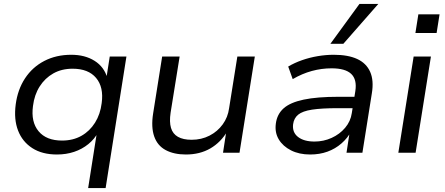

<svg xmlns="http://www.w3.org/2000/svg" viewBox="-20 -778 2269 978"><path d="M429 180 474 -106H481Q462 -70 430 -44Q398 -18 357.5 -4.5Q317 9 270 9Q195 9 144.5 -23.5Q94 -56 72 -113Q50 -170 60 -246Q70 -322 107.5 -379Q145 -436 205.5 -467.5Q266 -499 343 -499Q413 -499 462 -468Q511 -437 527 -380L522 -381L539 -490H624L518 180ZM296 -62Q352 -62 394.5 -86Q437 -110 464 -153Q491 -196 498 -253Q509 -334 469.5 -381Q430 -428 350 -428Q294 -428 251.5 -404Q209 -380 182 -337.5Q155 -295 148 -238Q137 -157 176.5 -109.5Q216 -62 296 -62Z M927 9Q866 9 824 -13.5Q782 -36 765.5 -83Q749 -130 760 -200L806 -490H895L849 -204Q842 -157 851 -126.5Q860 -96 886.5 -81Q913 -66 956 -66Q1006 -66 1047 -87Q1088 -108 1114.5 -144.5Q1141 -181 1147 -227L1189 -490H1278L1200 0H1116L1133 -111H1139Q1105 -53 1051.5 -22Q998 9 927 9Z M1560 9Q1504 9 1462.5 -12Q1421 -33 1400 -68Q1379 -103 1385 -148Q1391 -196 1424.5 -226Q1458 -256 1526.5 -270.5Q1595 -285 1704 -285H1800L1791 -227H1701Q1618 -227 1569.5 -219.5Q1521 -212 1499 -194Q1477 -176 1473 -145Q1468 -104 1498 -80.5Q1528 -57 1582 -57Q1628 -57 1669 -75.5Q1710 -94 1738 -127Q1766 -160 1772 -202L1790 -314Q1799 -373 1769 -401.5Q1739 -430 1669 -430Q1618 -430 1568.5 -416.5Q1519 -403 1471 -375L1448 -439Q1480 -458 1518.5 -471.5Q1557 -485 1598.5 -492Q1640 -499 1680 -499Q1753 -499 1799.5 -477.5Q1846 -456 1865.5 -412Q1885 -368 1874 -302L1826 0H1745L1762 -111H1770Q1751 -75 1719.5 -47.5Q1688 -20 1648 -5.5Q1608 9 1560 9ZM1663 -555 1811 -758H1907L1729 -555Z M2096 -610 2111 -705H2219L2204 -610ZM2009 0 2087 -490H2175L2097 0Z"/></svg>

Font: Nunito Sans 10pt SemiExpanded
Style: Italic
Weight: 400
Width: 6
Italic angle: -9°
Designer: Vernon Adams
Foundry: Vernon Adams
Version: Version 3.101;gftools[0.9.27]